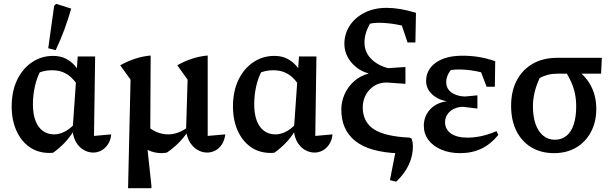

<svg xmlns="http://www.w3.org/2000/svg" viewBox="-20 -790 3199 1003"><path d="M257 8Q253 8 248 8.5Q243 9 239 9Q178 9 134 -22Q90 -53 65.5 -108Q41 -163 41 -234Q41 -314 70 -373.5Q99 -433 148 -465.5Q197 -498 257 -498Q295 -498 323 -484Q351 -470 371 -447Q391 -424 404 -397L383 -349Q371 -367 353.5 -384Q336 -401 311 -412Q286 -423 251 -423Q226 -423 202 -416.5Q178 -410 150 -395L193 -422Q173 -386 162.5 -340Q152 -294 152 -245Q152 -194 165.5 -159Q179 -124 204 -106Q229 -88 263 -88Q288 -88 314.5 -100.5Q341 -113 368 -141V-111Q344 -71 315.5 -42Q287 -13 257 8ZM467 7Q442 7 418.5 -6Q395 -19 379 -44.5Q363 -70 359 -108L386 -495H477L471 -80L561 -88Q558 -57 543.5 -35.5Q529 -14 509 -3.5Q489 7 467 7ZM271 -528 232 -538 263 -760 273 -770 352 -745Q336 -689 316 -635Q296 -581 271 -528Z M1065 -80 1157 -88Q1153 -57 1139 -35.5Q1125 -14 1104.5 -3.5Q1084 7 1062 7Q1037 7 1013.5 -6Q990 -19 973.5 -44.5Q957 -70 952 -108L960 -374L906 -449Q984 -493 1065 -500ZM649 193 662 -374 608 -449Q688 -493 767 -500L765 -91L746 -53L771 180V193ZM852 7Q845 8 838.5 9Q832 10 825 10Q748 10 693 -53L747 -133Q799 -88 859 -88Q909 -88 961 -125L963 -105Q939 -69 911 -41.5Q883 -14 852 7Z M1413 8Q1409 8 1404 8.5Q1399 9 1395 9Q1334 9 1290 -22Q1246 -53 1221.5 -108Q1197 -163 1197 -234Q1197 -314 1226 -373.5Q1255 -433 1304 -465.5Q1353 -498 1413 -498Q1451 -498 1479 -484Q1507 -470 1527 -447Q1547 -424 1560 -397L1539 -349Q1527 -367 1509.5 -384Q1492 -401 1467 -412Q1442 -423 1407 -423Q1382 -423 1358 -416.5Q1334 -410 1306 -395L1349 -422Q1329 -386 1318.5 -340Q1308 -294 1308 -245Q1308 -194 1321.5 -159Q1335 -124 1360 -106Q1385 -88 1419 -88Q1444 -88 1470.5 -100.5Q1497 -113 1524 -141V-111Q1500 -71 1471.5 -42Q1443 -13 1413 8ZM1623 7Q1598 7 1574.5 -6Q1551 -19 1535 -44.5Q1519 -70 1515 -108L1542 -495H1633L1627 -80L1717 -88Q1714 -57 1699.5 -35.5Q1685 -14 1665 -3.5Q1645 7 1623 7Z M2050 159 2017 151 2051 -22 2062 11Q1909 5 1836 -53.5Q1763 -112 1763 -217Q1763 -259 1780 -297.5Q1797 -336 1829 -365Q1861 -394 1906 -406Q1870 -416 1841.5 -438.5Q1813 -461 1796 -492.5Q1779 -524 1779 -561Q1779 -612 1806 -654.5Q1833 -697 1883 -723Q1933 -749 2001 -749Q2034 -749 2072.5 -742.5Q2111 -736 2153 -723L2137 -640Q2093 -655 2047 -663Q2001 -671 1955 -671Q1932 -671 1909 -665.5Q1886 -660 1866 -650L1919 -676Q1901 -648 1892.5 -621Q1884 -594 1884 -568Q1884 -519 1917.5 -484Q1951 -449 2007 -434L2098 -440V-352L2000 -359Q1963 -359 1935 -341.5Q1907 -324 1891 -294.5Q1875 -265 1875 -229Q1875 -153 1933 -115Q1991 -77 2121 -71L2131 -65Q2134 -55 2135.5 -45.5Q2137 -36 2137 -26Q2137 24 2115.5 70.5Q2094 117 2050 159ZM2109 -568 2057 -723H2153L2150 -568Z M2384 10Q2328 10 2285 -8.5Q2242 -27 2218 -59Q2194 -91 2194 -133Q2194 -182 2226 -217.5Q2258 -253 2314 -261Q2267 -269 2236.5 -298Q2206 -327 2206 -367Q2206 -426 2256.5 -462.5Q2307 -499 2397 -499Q2439 -499 2480.5 -492.5Q2522 -486 2567 -470L2552 -395Q2506 -411 2462.5 -419Q2419 -427 2377 -427Q2335 -427 2290 -416L2360 -447Q2335 -429 2323 -406Q2311 -383 2311 -362Q2311 -336 2325 -319.5Q2339 -303 2362 -294.5Q2385 -286 2411 -286L2474 -292V-223L2399 -232Q2374 -232 2352.5 -222Q2331 -212 2318 -193.5Q2305 -175 2305 -152Q2305 -114 2336 -92.5Q2367 -71 2422 -71Q2457 -71 2494.5 -79Q2532 -87 2574 -105L2583 -85Q2544 -37 2495 -13.5Q2446 10 2384 10ZM2522 -337 2471 -470H2567L2565 -337Z M2889 -405Q2864 -405 2841 -399Q2818 -393 2799 -382Q2781 -343 2772.5 -306.5Q2764 -270 2764 -235Q2764 -180 2778 -141Q2792 -102 2818 -81Q2844 -60 2879 -60Q2913 -60 2938.5 -80Q2964 -100 2977 -139.5Q2990 -179 2990 -234Q2990 -270 2983.5 -301Q2977 -332 2963.5 -362.5Q2950 -393 2927 -428L2989 -429Q3095 -352 3095 -221Q3095 -153 3067 -100.5Q3039 -48 2989.5 -19Q2940 10 2874 10Q2806 10 2755.5 -20.5Q2705 -51 2677.5 -106.5Q2650 -162 2650 -237Q2650 -314 2679.5 -370Q2709 -426 2763 -457Q2817 -488 2891 -488H3124L3120 -405Z"/></svg>

Font: Piazzolla 24pt SemiBold
Style: Regular
Weight: 600
Designer: Juan Pablo del Peral
Foundry: Huerta Tipografica
Version: Version 2.005